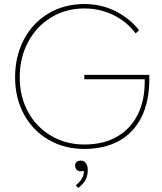

<svg xmlns="http://www.w3.org/2000/svg" viewBox="-20 -730 807 954"><path d="M55 -346Q55 -451 99 -534Q143 -617 221.5 -663.5Q300 -710 399 -710Q482 -710 552 -675.5Q622 -641 671 -580L654 -564Q611 -622 544 -655Q477 -688 399 -688Q308 -688 234.5 -643.5Q161 -599 119.5 -521Q78 -443 78 -346Q78 -250 119.5 -174Q161 -98 234.5 -55Q308 -12 399 -12Q494 -12 561.5 -51Q629 -90 664 -160Q699 -230 699 -322V-341L705 -336H399V-358H722Q722 -352 722 -348.5Q722 -345 722 -339Q722 -226 683 -148Q644 -70 571.5 -30Q499 10 399 10Q300 10 221.5 -35.5Q143 -81 99 -162Q55 -243 55 -346ZM397 123Q397 120 395.5 119.5Q394 119 391 120Q377 123 367 118Q361 115 357 108Q353 101 353 92Q353 82 360.5 75Q368 68 381 68Q397 68 406.5 80.5Q416 93 416 114Q416 142 406 162Q396 182 369 204L356 191Q379 173 388 155Q397 137 397 123Z"/></svg>

Font: Easer Grotesk Variable
Style: Regular
Weight: 400
Designer: Boardeaser, Bonnie Shaver-Troup, Thomas Jockin
Foundry: Lexend
Version: Version 1.001;Glyphs 3.1.2 (3151)